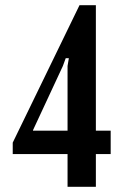

<svg xmlns="http://www.w3.org/2000/svg" viewBox="-20 -719 496 739"><path d="M29 -126V-170L286 -699H349V-216H406V-126H349V0H240V-126ZM245 -495H233L222 -465L107 -218V-216H240V-465Z"/></svg>

Font: Moniqa ExtBd Paragraph
Style: Regular
Weight: 800
Designer: Rajesh Rajput
Foundry: Rajesh Rajput
Version: Version 1.000